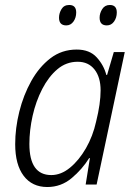

<svg xmlns="http://www.w3.org/2000/svg" viewBox="-20 -741 540 771"><path d="M170 10Q109 10 75 -35Q41 -80 41 -162Q41 -226 57.5 -292.5Q74 -359 105.5 -415.5Q137 -472 182.5 -507Q228 -542 288 -542Q340 -542 368.5 -510.5Q397 -479 407 -440H410L437 -532H481L368 0H324L341 -106H338Q310 -61 267.5 -25.5Q225 10 170 10ZM186 -38Q225 -38 261 -67.5Q297 -97 325 -145.5Q353 -194 366 -253Q375 -289 379.5 -320.5Q384 -352 384 -378Q384 -431 359.5 -462Q335 -493 292 -493Q246 -493 210.5 -463Q175 -433 149.5 -383.5Q124 -334 111 -276Q98 -218 98 -163Q98 -38 186 -38ZM409 -639Q380 -639 380 -670Q380 -688 390.5 -704.5Q401 -721 421 -721Q449 -721 449 -691Q449 -670 438 -654.5Q427 -639 409 -639ZM246 -639Q217 -639 217 -670Q217 -688 227 -704.5Q237 -721 258 -721Q286 -721 286 -691Q286 -670 275 -654.5Q264 -639 246 -639Z"/></svg>

Font: Noto Sans SemiCondensed Light
Style: Italic
Weight: 300
Width: 4
Italic angle: -12°
Designer: Monotype Design Team
Foundry: Monotype Imaging Inc.
Version: Version 2.013; ttfautohint (v1.8.4.7-5d5b)